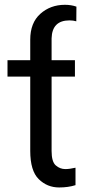

<svg xmlns="http://www.w3.org/2000/svg" viewBox="-20 -783 372 812"><path d="M273.9 -696.8Q200.2 -696.8 198.2 -620.6V-528.3H296.9V-459H198.2V-144.5Q198.2 -98.6 216.1 -83.3Q233.9 -67.9 256.3 -67.9Q273.9 -67.9 299.3 -73.7V0Q268.6 9.8 230 9.8Q179.7 9.8 143.8 -25.4Q107.9 -60.5 107.9 -145V-459H11.7V-528.3H107.9V-615.2Q107.9 -686.5 150.6 -724.6Q193.4 -762.7 254.4 -762.7Q281.2 -762.7 303.2 -754.9L302.7 -692.9Q289.6 -696.8 273.9 -696.8Z"/></svg>

Font: Roboto21382017
Style: Regular
Weight: 400
Designer: Christian Robertson
Foundry: Google
Version: Version 2.138; 2017